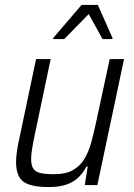

<svg xmlns="http://www.w3.org/2000/svg" viewBox="-20 -749 544 777"><path d="M177 8Q127 8 98 -2Q69 -12 57 -34.5Q45 -57 45 -92Q45 -111 48.5 -136.5Q52 -162 59 -192L126 -510H185L121 -205Q114 -172 110 -147.5Q106 -123 106 -105Q106 -80 115 -66.5Q124 -53 144.5 -48.5Q165 -44 199 -44Q246 -44 275 -60.5Q304 -77 321.5 -106Q339 -135 349 -172Q359 -209 368 -250L424 -510H482L374 0H323L335 -75H330Q318 -52 299.5 -33Q281 -14 251.5 -3Q222 8 177 8ZM195 -591 196 -596 310 -729H376L435 -596V-591H395L339 -692L240 -591Z"/></svg>

Font: Saira SemiCondensed Light
Style: Italic
Weight: 300
Width: 4
Italic angle: -12°
Designer: Hector Gatti with collaboration of the Omnibus-Type team
Foundry: Omnibus-Type
Version: Version 1.101